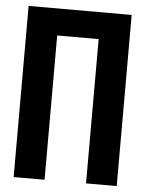

<svg xmlns="http://www.w3.org/2000/svg" viewBox="-52 -756 604 798"><g transform="rotate(5 250.0 -357.0)"><path d="M164 0V-602H337V0H465V-714H35V0Z"/></g></svg>

Font: Noto Sans Mono UI Condensed
Style: Bold
Weight: 700
Width: 3
Designer: Monotype Design team
Foundry: Monotype Imaging Inc.
Version: 1.000